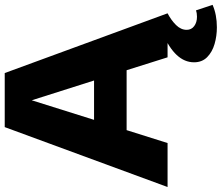

<svg xmlns="http://www.w3.org/2000/svg" viewBox="-84 -660 956 829"><g transform="rotate(-90 394.5 -245.0)"><path d="M2 0 260.7 -703.1H494.1L752 0H562L506.3 -176.8H247.6L191.9 0ZM376.5 -586.4 292 -317.4H461.9ZM691.4 212.9Q653.8 212.9 619.4 202.9Q585 192.9 562.7 170.9Q540.5 148.9 540.5 114.3Q540.5 32.7 666 -21H688.5V0H752Q722.2 15.6 701.4 36.6Q680.7 57.6 680.7 82.5Q680.7 103 696.8 115Q712.9 127 737.3 127Q752.9 127 764.6 122.6L788.6 194.3Q746.6 212.9 691.4 212.9Z"/></g></svg>

Font: Schibsted Grotesk ExtraBold
Style: Regular
Weight: 800
Designer: Bakken & Baeck AS, Henrik Kongsvoll
Foundry: Schibsted ASA
Version: Version 1.100; ttfautohint (v1.8.4.7-5d5b);gftools[0.9.25]